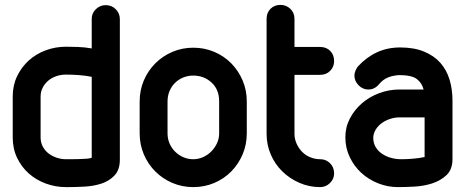

<svg xmlns="http://www.w3.org/2000/svg" viewBox="-20 -755 1918 785"><path d="M146 -193Q146 -173 154.5 -156.5Q163 -140 177.5 -128.5Q192 -117 211 -110.5Q230 -104 250 -104H269Q284 -104 301 -104.5Q318 -105 333 -106Q348 -107 355 -110V-441Q330 -446 302.5 -448Q275 -450 249 -450Q229 -450 210 -443.5Q191 -437 177 -425Q163 -413 154.5 -396.5Q146 -380 146 -360ZM32 -361Q32 -406 50 -443.5Q68 -481 98 -508Q128 -535 167.5 -549.5Q207 -564 250 -564Q272 -564 299 -563Q326 -562 355 -557V-678Q355 -701 372 -717.5Q389 -734 412 -734Q437 -734 453.5 -717Q470 -700 470 -677V-102Q470 -61 448.5 -38Q427 -15 395 -4.5Q363 6 326 8Q289 10 259 10H250Q207 10 167.5 -4.5Q128 -19 98 -45.5Q68 -72 50 -109.5Q32 -147 32 -193Z M551 -340Q551 -386 568 -426Q585 -466 615 -496Q645 -526 685 -543Q725 -560 770 -560Q816 -560 856 -543Q896 -526 925.5 -496Q955 -466 972 -426Q989 -386 989 -340V-210Q989 -164 972 -124Q955 -84 925.5 -54Q896 -24 856 -7Q816 10 770 10Q725 10 685 -7Q645 -24 615 -54Q585 -84 568 -124Q551 -164 551 -210ZM665 -210Q665 -188 673 -169Q681 -150 695.5 -135.5Q710 -121 729 -112.5Q748 -104 770 -104Q791 -104 810 -112.5Q829 -121 843.5 -135.5Q858 -150 867 -169Q876 -188 876 -210V-341Q876 -389 845 -417.5Q814 -446 770 -446Q749 -446 730 -438.5Q711 -431 696.5 -417Q682 -403 673.5 -383.5Q665 -364 665 -340Z M1070 -678Q1070 -703 1086 -719Q1102 -735 1127 -735Q1150 -735 1167 -719Q1184 -703 1184 -678V-563H1289Q1314 -563 1330 -547Q1346 -531 1346 -505Q1346 -482 1330 -465.5Q1314 -449 1289 -449H1184V-208Q1184 -187 1192.5 -168Q1201 -149 1215 -134.5Q1229 -120 1248.5 -112Q1268 -104 1290 -104Q1313 -104 1329.5 -87.5Q1346 -71 1346 -46Q1346 -23 1329 -6.5Q1312 10 1289 10Q1244 10 1204 -7.5Q1164 -25 1134 -54.5Q1104 -84 1087 -123.5Q1070 -163 1070 -208Z M1712 -389Q1705 -416 1684 -432Q1663 -448 1611 -448Q1585 -446 1565.5 -438Q1546 -430 1530 -411Q1512 -389 1486 -389Q1463 -389 1446 -406.5Q1429 -424 1429 -446Q1429 -455 1433 -465Q1437 -475 1443 -483Q1478 -521 1521 -541Q1564 -561 1616 -561Q1673 -561 1714 -544Q1755 -527 1780.5 -498Q1806 -469 1818 -429.5Q1830 -390 1830 -344V-105Q1830 -62 1805.5 -39Q1781 -16 1746.5 -5Q1712 6 1673.5 8Q1635 10 1607 10Q1565 10 1526 -5.5Q1487 -21 1457.5 -48Q1428 -75 1410 -112.5Q1392 -150 1392 -194Q1392 -235 1410.5 -270.5Q1429 -306 1459.5 -332.5Q1490 -359 1530 -374Q1570 -389 1612 -389ZM1716 -275H1612Q1594 -275 1575.5 -269Q1557 -263 1542 -252.5Q1527 -242 1517 -226.5Q1507 -211 1506 -193Q1506 -170 1516 -153.5Q1526 -137 1542.5 -126Q1559 -115 1579 -109.5Q1599 -104 1620 -104Q1641 -104 1667 -106Q1693 -108 1716 -113Z"/></svg>

Font: VDS
Style: Bold
Weight: 700
Designer: artmaker
Foundry: artmaker
Version: Version 1.000 2009 initial release